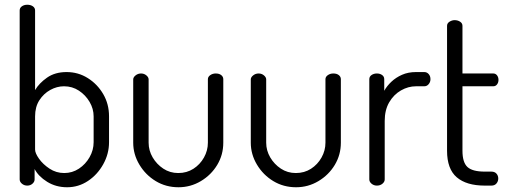

<svg xmlns="http://www.w3.org/2000/svg" viewBox="-20 -783 2141 810"><path d="M263 7Q216 7 179 -16Q142 -39 126 -70V-26Q126 -16 117 -8Q108 0 95 0Q82 0 72.5 -8Q63 -16 63 -26V-739Q63 -750 72.5 -756.5Q82 -763 95 -763Q109 -763 118.5 -756.5Q128 -750 128 -739V-403Q145 -432 178.5 -455.5Q212 -479 261 -479Q310 -479 350.5 -453.5Q391 -428 415.5 -386Q440 -344 440 -292V-183Q440 -134 415.5 -90Q391 -46 351 -19.5Q311 7 263 7ZM251 -53Q285 -53 313 -71.5Q341 -90 358 -120Q375 -150 375 -183V-292Q375 -324 358 -353Q341 -382 313 -400.5Q285 -419 250 -419Q220 -419 192 -403.5Q164 -388 146 -360Q128 -332 128 -292V-152Q128 -137 144.5 -113.5Q161 -90 189 -71.5Q217 -53 251 -53Z M733 7Q680 7 637 -19Q594 -45 568 -88.5Q542 -132 542 -181V-448Q542 -457 552 -465Q562 -473 575 -473Q588 -473 597.5 -465Q607 -457 607 -448V-181Q607 -148 624 -119Q641 -90 669 -71.5Q697 -53 732 -53Q768 -53 796 -71Q824 -89 840.5 -118.5Q857 -148 857 -181V-449Q857 -459 867 -466Q877 -473 890 -473Q905 -473 913.5 -466Q922 -459 922 -449V-181Q922 -130 896.5 -87.5Q871 -45 827.5 -19Q784 7 733 7Z M1229 7Q1176 7 1133 -19Q1090 -45 1064 -88.5Q1038 -132 1038 -181V-448Q1038 -457 1048 -465Q1058 -473 1071 -473Q1084 -473 1093.5 -465Q1103 -457 1103 -448V-181Q1103 -148 1120 -119Q1137 -90 1165 -71.5Q1193 -53 1228 -53Q1264 -53 1292 -71Q1320 -89 1336.5 -118.5Q1353 -148 1353 -181V-449Q1353 -459 1363 -466Q1373 -473 1386 -473Q1401 -473 1409.5 -466Q1418 -459 1418 -449V-181Q1418 -130 1392.5 -87.5Q1367 -45 1323.5 -19Q1280 7 1229 7Z M1570 0Q1557 0 1547.5 -8Q1538 -16 1538 -26V-449Q1538 -460 1547.5 -466.5Q1557 -473 1570 -473Q1583 -473 1592 -466.5Q1601 -460 1601 -449V-400Q1612 -420 1631 -438Q1650 -456 1676 -467.5Q1702 -479 1735 -479H1770Q1781 -479 1788.5 -470.5Q1796 -462 1796 -449Q1796 -437 1788.5 -428Q1781 -419 1770 -419H1735Q1702 -419 1671.5 -401.5Q1641 -384 1622 -351.5Q1603 -319 1603 -273V-26Q1603 -16 1593.5 -8Q1584 0 1570 0Z M2025 0Q1948 0 1907 -35Q1866 -70 1866 -147V-674Q1866 -685 1876.5 -691.5Q1887 -698 1898 -698Q1911 -698 1921 -691.5Q1931 -685 1931 -674V-473H2061Q2071 -473 2077 -465Q2083 -457 2083 -446Q2083 -435 2077 -427Q2071 -419 2061 -419H1931V-147Q1931 -98 1952 -78.5Q1973 -59 2025 -59H2053Q2067 -59 2074.5 -50.5Q2082 -42 2082 -30Q2082 -18 2074.5 -9Q2067 0 2053 0Z"/></svg>

Font: Dosis ExtraLight
Style: Regular
Weight: 400
Version: Version 3.001; ttfautohint (v1.8.2)